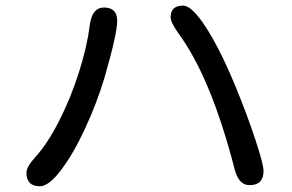

<svg xmlns="http://www.w3.org/2000/svg" viewBox="-20 -686 1040 684"><path d="M737.3 -549.8Q778.3 -477.5 820.3 -375Q862.3 -272.5 890.6 -186Q918.9 -99.6 918.9 -77.1Q918.9 -26.4 869.1 -26.4Q831.1 -26.4 816.4 -81.1Q732.4 -408.2 616.2 -566.4Q587.9 -606.4 587.9 -624Q587.9 -666 631.8 -666Q670.9 -666 737.3 -549.8ZM397.5 -611.3Q397.5 -565.4 351.6 -407.2Q325.2 -319.3 283.7 -229.5Q242.2 -139.6 198.2 -81.1Q154.3 -22.5 122.1 -22.5Q74.2 -22.5 74.2 -70.3Q74.2 -91.8 105.5 -126Q148.4 -172.9 189.9 -253.9Q231.4 -335 260.7 -426.8Q290 -518.6 299.8 -595.7Q307.6 -659.2 350.6 -659.2Q397.5 -659.2 397.5 -611.3Z"/></svg>

Font: jf-openhuninn-1.1
Style: Regular
Weight: 400
Designer: [Kosugi Maru]
      Designed by Motoya company      

      [Varela Round]
      Joe Prince(Latin component); Avraham Co
Foundry: justfont CO.,LTD.
Version: 1.1